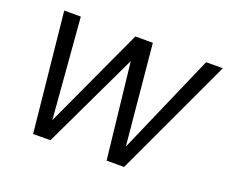

<svg xmlns="http://www.w3.org/2000/svg" viewBox="-114 -877 1253 1058"><g transform="rotate(20 512.5 -348.0)"><path d="M166.9 0.8 268.5 0 557.1 -607.1H530.1L597.6 0H700L1025.3 -697.2H927.3L646.5 -53.5L676.1 -52.8L615 -697.2H512.5L215.7 -54.3H244.6L192.6 -697.2H95.4Z"/></g></svg>

Font: Poppins Devanagari Thin
Style: Italic
Weight: 100
Italic angle: -10°
Designer: Ninad Kale (Devanagari), Jonny Pinhorn (Latin)
Foundry: Indian Type Foundry
Version: 4.005